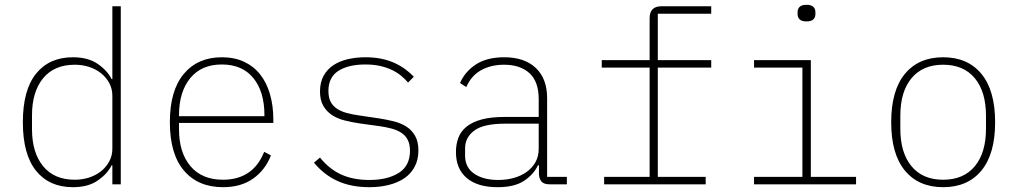

<svg xmlns="http://www.w3.org/2000/svg" viewBox="-20 -766 4240 798"><path d="M447 -79H444Q426 -43 386 -15.5Q346 12 283 12Q185 12 130 -56Q75 -124 75 -258Q75 -392 130 -460Q185 -528 283 -528Q346 -528 386 -500.5Q426 -473 444 -437H447V-740H482V0H447ZM291 -19Q322 -19 350 -28Q378 -37 399.5 -54Q421 -71 434 -95Q447 -119 447 -148V-368Q447 -397 434 -421Q421 -445 399.5 -462Q378 -479 350 -488Q322 -497 291 -497Q205 -497 159 -440.5Q113 -384 113 -287V-229Q113 -132 159 -75.5Q205 -19 291 -19Z M907 12Q803 12 744.5 -57Q686 -126 686 -258Q686 -390 744 -459Q802 -528 902 -528Q954 -528 994 -509.5Q1034 -491 1061 -457Q1088 -423 1102 -375Q1116 -327 1116 -269V-255H724V-229Q724 -132 771.5 -75.5Q819 -19 907 -19Q969 -19 1012 -48Q1055 -77 1078 -135L1106 -120Q1083 -60 1032.5 -24Q982 12 907 12ZM902 -498Q817 -498 770.5 -441Q724 -384 724 -287V-283H1079V-288Q1079 -385 1033 -441.5Q987 -498 902 -498Z M1515 12Q1440 12 1383.5 -13.5Q1327 -39 1285 -90L1310 -111Q1349 -63 1398.5 -40.5Q1448 -18 1515 -18Q1591 -18 1637.5 -47.5Q1684 -77 1684 -139Q1684 -166 1675 -184Q1666 -202 1649 -213.5Q1632 -225 1608 -231.5Q1584 -238 1555 -242L1475 -253Q1442 -258 1412 -265.5Q1382 -273 1359.5 -288Q1337 -303 1323.5 -326.5Q1310 -350 1310 -386Q1310 -424 1325 -451Q1340 -478 1365.5 -495Q1391 -512 1425.5 -520Q1460 -528 1499 -528Q1536 -528 1566.5 -521.5Q1597 -515 1621.5 -503.5Q1646 -492 1665.5 -477.5Q1685 -463 1700 -447L1676 -423Q1664 -437 1648 -450.5Q1632 -464 1610.5 -474.5Q1589 -485 1561.5 -491.5Q1534 -498 1498 -498Q1428 -498 1386.5 -471.5Q1345 -445 1345 -388Q1345 -361 1354 -343.5Q1363 -326 1380 -314.5Q1397 -303 1421 -296.5Q1445 -290 1474 -286L1555 -274Q1588 -269 1617.5 -261.5Q1647 -254 1669.5 -239.5Q1692 -225 1705.5 -201Q1719 -177 1719 -141Q1719 -102 1703.5 -73Q1688 -44 1661 -25.5Q1634 -7 1596.5 2.5Q1559 12 1515 12Z M2264 0Q2241 0 2231 -11Q2221 -22 2220 -42V-79H2216Q2198 -41 2158 -14.5Q2118 12 2048 12Q1965 12 1920 -26Q1875 -64 1875 -134Q1875 -166 1885 -193Q1895 -220 1919 -239.5Q1943 -259 1982 -269.5Q2021 -280 2078 -280H2219V-354Q2219 -427 2180.5 -462Q2142 -497 2075 -497Q2021 -497 1980 -474.5Q1939 -452 1918 -404L1892 -421Q1913 -469 1958.5 -498.5Q2004 -528 2076 -528Q2160 -528 2207 -483.5Q2254 -439 2254 -358V-31H2336V0ZM2051 -18Q2085 -18 2115.5 -26.5Q2146 -35 2169 -51.5Q2192 -68 2205.5 -92Q2219 -116 2219 -148V-252H2079Q1990 -252 1951.5 -223.5Q1913 -195 1913 -149V-119Q1913 -70 1951 -44Q1989 -18 2051 -18Z M2491 -31H2680V-485H2481V-516H2680V-690Q2680 -740 2729 -740H2936V-709H2714V-516H2936V-485H2714V-31H2913V0H2491Z M3332 -677Q3312 -677 3303.5 -685.5Q3295 -694 3295 -707V-716Q3295 -729 3303.5 -737.5Q3312 -746 3332 -746Q3352 -746 3360.5 -737.5Q3369 -729 3369 -716V-707Q3369 -694 3360.5 -685.5Q3352 -677 3332 -677ZM3114 -31H3315V-485H3114V-516H3350V-31H3538V0H3114Z M3900 12Q3798 12 3741 -57Q3684 -126 3684 -258Q3684 -390 3741 -459Q3798 -528 3900 -528Q4002 -528 4059 -459Q4116 -390 4116 -258Q4116 -126 4059 -57Q4002 12 3900 12ZM3900 -19Q3985 -19 4031.5 -75Q4078 -131 4078 -231V-285Q4078 -385 4031.5 -441Q3985 -497 3900 -497Q3815 -497 3768.5 -441Q3722 -385 3722 -285V-231Q3722 -131 3768.5 -75Q3815 -19 3900 -19Z"/></svg>

Font: IBM Plex Mono ExtLt
Style: Regular
Weight: 200
Monospace: yes
Designer: Mike Abbink, Paul van der Laan, Pieter van Rosmalen
Foundry: Bold Monday
Version: Version 2.3